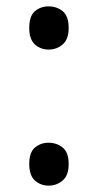

<svg xmlns="http://www.w3.org/2000/svg" viewBox="-20 -570 308 604"><path d="M72 -482Q72 -520 90 -535Q108 -550 133 -550Q158 -550 177 -535Q196 -520 196 -482Q196 -446 177 -430Q158 -414 133 -414Q108 -414 90 -430Q72 -446 72 -482ZM72 -54Q72 -91 90 -106Q108 -121 133 -121Q158 -121 177 -106Q196 -91 196 -54Q196 -18 177 -2Q158 14 133 14Q108 14 90 -2Q72 -18 72 -54Z"/></svg>

Font: Noto Sans
Style: Regular
Weight: 400
Designer: Monotype Design Team
Foundry: Monotype Imaging Inc.
Version: Version 1.902